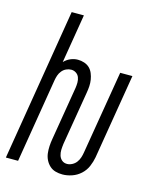

<svg xmlns="http://www.w3.org/2000/svg" viewBox="-112 -812 724 896"><g transform="rotate(15 250.0 -363.5)"><path d="M276 8Q258 8 242 3.5Q226 -1 214 -12Q202 -23 194.5 -38Q187 -53 185 -70Q183 -87 184 -104.5Q185 -122 188 -139L231 -398Q233 -411 233 -424.5Q233 -438 228.5 -449.5Q224 -461 213.5 -468Q203 -475 190 -475Q178 -475 166 -469.5Q154 -464 145.5 -453.5Q137 -443 133 -431Q129 -419 127 -407L60 0H1L122 -735H181L142 -499Q155 -513 172.5 -520.5Q190 -528 208 -528Q224 -528 239 -523Q254 -518 264.5 -508Q275 -498 281 -483.5Q287 -469 289.5 -453.5Q292 -438 291 -422Q290 -406 287 -389L244 -131Q242 -116 241.5 -102Q241 -88 245 -75Q249 -62 259 -53.5Q269 -45 284 -45Q296 -45 308.5 -51.5Q321 -58 329 -69Q337 -80 341 -92.5Q345 -105 347 -118L414 -520H473L405 -109Q401 -87 391.5 -64.5Q382 -42 363.5 -25Q345 -8 321.5 0Q298 8 276 8Z"/></g></svg>

Font: Iosevka Term Curly Light
Style: Italic
Weight: 300
Italic angle: -9°
Designer: Belleve Invis
Foundry: Belleve Invis
Version: Version 32.3.0